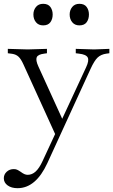

<svg xmlns="http://www.w3.org/2000/svg" viewBox="-50 -692 593 1006"><path d="M42 294Q10 294 -10 279.5Q-30 265 -30 242Q-30 222 -15 208Q0 194 22 194Q32 194 39 197Q46 200 58 208Q70 217 78.5 220.5Q87 224 95 224Q118 224 137 206.5Q156 189 173 152L401 -339Q418 -375 409.5 -391Q401 -407 363 -411L347 -413V-436L443 -433L523 -436V-413L508 -411Q479 -407 461.5 -390.5Q444 -374 424 -330L198 163Q168 228 129 261Q90 294 42 294ZM246 26 73 -354Q60 -383 47 -395Q34 -407 14 -410L-9 -413V-436L95 -433L196 -436V-413L182 -411Q149 -407 142.5 -392Q136 -377 151 -344L284 -52ZM176 -559Q152 -559 138.5 -575.5Q125 -592 125 -616Q125 -639 138.5 -655.5Q152 -672 176 -672Q202 -672 214 -655.5Q226 -639 226 -616Q226 -592 214 -575.5Q202 -559 176 -559ZM366 -559Q342 -559 328.5 -575.5Q315 -592 315 -616Q315 -639 328.5 -655.5Q342 -672 366 -672Q392 -672 404 -655.5Q416 -639 416 -616Q416 -592 404 -575.5Q392 -559 366 -559Z"/></svg>

Font: Baskervville
Style: Regular
Weight: 400
Designer: Alexis Faudot, Rémi Forte, Morgane Pierson, Rafael Ribas, Tanguy Vanlaeys, Rosalie Wagner, Thomas Huot-Marchand
Foundry: ANRT
Version: Version 1.100